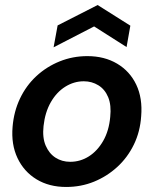

<svg xmlns="http://www.w3.org/2000/svg" viewBox="-20 -731 611 763"><path d="M243 12Q175 12 125 -18.5Q75 -49 49.5 -103Q24 -157 30 -227Q35 -288 59.5 -339.5Q84 -391 124.5 -428.5Q165 -466 217 -487Q269 -508 327 -508Q395 -508 445.5 -478Q496 -448 521.5 -394.5Q547 -341 541 -269Q537 -208 512 -156.5Q487 -105 446 -67.5Q405 -30 353.5 -9Q302 12 243 12ZM259 -88Q299 -88 333 -109.5Q367 -131 390 -171Q413 -211 418 -266Q423 -313 410 -344.5Q397 -376 371 -392Q345 -408 313 -408Q274 -408 239.5 -386.5Q205 -365 182 -325Q159 -285 153 -230Q148 -184 161.5 -152.5Q175 -121 200.5 -104.5Q226 -88 259 -88ZM193 -543 209 -630 368 -711 498 -629 483 -544 354 -626Z"/></svg>

Font: DM Sans 36pt SemiBold
Style: Italic
Weight: 600
Italic angle: -10°
Designer: Colophon Foundry, Jonny Pinhorn
Foundry: Colophon Foundry
Version: Version 4.004;gftools[0.9.30]